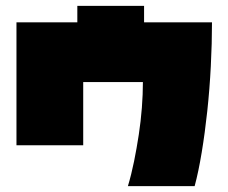

<svg xmlns="http://www.w3.org/2000/svg" viewBox="-20 -588 775 653"><path d="M642 45H415Q427 5 436 -39.5Q445 -84 452 -130Q459 -176 462.5 -221.5Q466 -267 466 -309H263V-94H36V-512H243V-568H470V-512H701Q701 -441 697 -363Q693 -285 685 -210.5Q677 -136 666 -69.5Q655 -3 642 45Z"/></svg>

Font: ChangwonDangamAsac Bold
Style: Regular
Weight: 700
Designer: Choi Chi-young, Lee Youngbeen, Kim Jungjin, Yoon Jihee, Han Dohee
Foundry: YoonDesign Inc.
Version: Version 1.010;Build 20210623